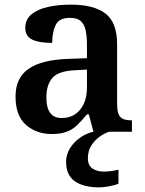

<svg xmlns="http://www.w3.org/2000/svg" viewBox="-20 -568 625 828"><path d="M203 10Q137 10 92 -29.5Q47 -69 47 -152Q47 -232 103 -271Q159 -310 272 -314L355 -317V-374Q355 -408 350 -434.5Q345 -461 329.5 -476Q314 -491 281 -491Q235 -491 220 -460Q205 -429 205 -383Q148 -383 118.5 -397.5Q89 -412 89 -448Q89 -484 115.5 -506Q142 -528 186.5 -538Q231 -548 285 -548Q385 -548 435 -509.5Q485 -471 485 -377V-120Q485 -79 498.5 -64Q512 -49 546 -49H549V0H383L363 -75H355Q333 -48 313.5 -29Q294 -10 268 0Q242 10 203 10ZM246 -59Q296 -59 325.5 -95Q355 -131 355 -191V-268L303 -265Q233 -262 206.5 -232.5Q180 -203 180 -147Q180 -59 246 -59ZM409 240Q340 240 302.5 213.5Q265 187 265 130Q265 99 281.5 72Q298 45 325 26Q352 7 383 0H452Q431 6 409.5 21.5Q388 37 373.5 60Q359 83 359 115Q359 145 378.5 158.5Q398 172 428 172Q442 172 457.5 170Q473 168 491 164V224Q475 231 450 235.5Q425 240 409 240Z"/></svg>

Font: Noto Serif Thai SemiBold
Style: Regular
Weight: 600
Designer: Monotype Design Team
Foundry: Monotype Imaging Inc.
Version: Version 2.001; ttfautohint (v1.8.4.7-5d5b)